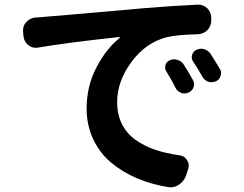

<svg xmlns="http://www.w3.org/2000/svg" viewBox="-20 -761 1040 817"><path d="M688.5 -456.1Q679.7 -468.8 684.1 -483.9Q688.5 -499 703.1 -504.9Q711.9 -508.8 721.7 -508.8Q728.5 -508.8 735.4 -505.9Q752.9 -501 761.7 -486.3Q784.2 -451.2 800.8 -420.9Q805.7 -412.1 805.7 -403.3Q805.7 -396.5 803.7 -389.6Q797.9 -374 782.2 -367.2Q773.4 -363.3 764.6 -363.3Q757.8 -363.3 750 -366.2Q734.4 -372.1 726.6 -387.7Q708 -424.8 688.5 -456.1ZM801.8 -499Q793 -511.7 797.4 -526.9Q801.8 -542 815.4 -548.8Q825.2 -553.7 835.9 -553.7Q841.8 -553.7 848.6 -551.8Q865.2 -546.9 875 -533.2Q896.5 -500 915 -468.8Q920.9 -460 920.9 -450.2Q920.9 -444.3 918.9 -438.5Q914.1 -421.9 898.4 -415Q889.6 -411.1 879.9 -411.1Q873 -411.1 866.2 -413.1Q850.6 -418.9 841.8 -433.6Q823.2 -467.8 801.8 -499ZM142.6 -558.6Q137.7 -557.6 132.8 -557.6Q115.2 -557.6 101.6 -568.4Q83 -582 80.1 -605.5L78.1 -627Q78.1 -629.9 78.1 -632.8Q78.1 -652.3 91.8 -667Q107.4 -684.6 130.9 -686.5Q156.2 -687.5 169.9 -689.5Q206.1 -692.4 271 -697.8Q335.9 -703.1 432.1 -711.9Q528.3 -720.7 597.7 -726.6Q704.1 -735.4 820.3 -741.2Q822.3 -741.2 823.2 -741.2Q844.7 -741.2 861.3 -726.6Q877.9 -710 878.9 -686.5V-673.8Q878.9 -649.4 862.3 -632.8Q845.7 -616.2 821.3 -615.2Q733.4 -613.3 688.5 -602.5Q599.6 -579.1 539.1 -497.1Q478.5 -415 478.5 -326.2Q478.5 -273.4 499 -232.9Q519.5 -192.4 556.6 -166Q593.8 -139.6 639.6 -124Q685.5 -108.4 741.2 -100.6Q763.7 -98.6 775.4 -80.1Q783.2 -68.4 783.2 -55.7Q783.2 -48.8 780.3 -41L771.5 -13.7Q762.7 10.7 742.2 24.4Q724.6 36.1 706.1 36.1Q701.2 36.1 695.3 35.2Q624 23.4 563 -2.4Q502 -28.3 453.1 -68.8Q404.3 -109.4 376.5 -168.9Q348.6 -228.5 348.6 -298.8Q348.6 -394.5 390.6 -474.6Q432.6 -554.7 489.3 -599.6Q490.2 -600.6 489.7 -602.1Q489.3 -603.5 487.3 -603.5Q261.7 -579.1 142.6 -558.6Z"/></svg>

Font: Gen Jyuu Gothic Monospace Bold
Style: Bold
Weight: 700
Designer: [Source Han Sans]
Ryoko NISHIZUKA  (kana & ideographs); Paul D. Hunt (Latin, Greek & Cyrillic); Wenlong ZHANG  (bopomofo
Version: Version 1.002.20150607